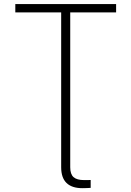

<svg xmlns="http://www.w3.org/2000/svg" viewBox="-20 -748 666 973"><path d="M397.5 205.6Q344.2 205.6 317.1 179.2Q290 152.8 290 99.6V-78.6H335.9V99.6Q335.9 134.8 352.8 149.7Q369.6 164.6 406.2 164.6Q412.6 164.6 421.6 164.6Q430.7 164.6 439.5 164.1V204.1Q431.2 204.6 419.7 205.1Q408.2 205.6 397.5 205.6ZM57.6 -685.1V-727.5H568.4V-685.1H335.9V0H290V-685.1Z"/></svg>

Font: Inter ExtraLight
Style: Regular
Weight: 250
Designer: Rasmus Andersson
Foundry: rsms
Version: Version 4.001;git-66647c0bb